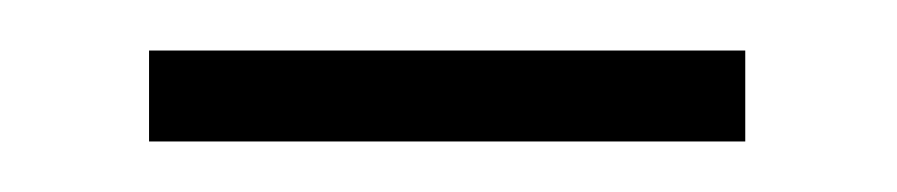

<svg xmlns="http://www.w3.org/2000/svg" viewBox="-20 -320 355 76"><path d="M39 -264V-300H275V-264Z"/></svg>

Font: Noto Sans Kannada SemiCondensed ExtraLight
Style: Regular
Weight: 200
Width: 4
Designer: Jelle Bosma - Monotype Design Team
Foundry: Monotype Imaging Inc.
Version: Version 2.005; ttfautohint (v1.8.4.7-5d5b)